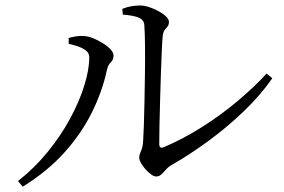

<svg xmlns="http://www.w3.org/2000/svg" viewBox="-20 -702 1040 702"><path d="M427.2 -669.7Q446.3 -677 461.2 -679.4Q476.1 -681.9 492.5 -681.9Q507.6 -681.9 525.7 -675.9Q543.8 -670 560.2 -660.9Q576.6 -651.8 587.2 -641.6Q597.7 -631.5 597.7 -622.2Q597.7 -611.4 592.7 -605.4Q587.7 -599.5 581.9 -591.9Q576.2 -584.4 574.8 -569.1Q573.3 -555.6 571.6 -518.6Q569.9 -481.6 568.3 -432.8Q566.7 -384.1 565.3 -333.3Q563.9 -282.4 563 -240.3Q562.1 -198.1 562.3 -175.5Q562.3 -157.2 578.1 -163.5Q650.4 -194.3 719.1 -237.9Q787.9 -281.5 848.2 -332.1Q908.6 -382.8 954.8 -433L975.7 -415.9Q933.1 -354.7 872.9 -296.7Q812.8 -238.7 744.3 -188.3Q675.9 -137.9 607.4 -98.6Q595.7 -92.2 586.9 -82.1Q578.2 -72 569.9 -64.3Q561.7 -56.7 551.2 -56.7Q542.9 -56.7 532.4 -64.4Q521.8 -72.1 511.8 -83.4Q501.8 -94.7 495.5 -105.7Q489.1 -116.7 489.1 -124.2Q489.1 -133.8 491.9 -140.5Q494.7 -147.1 498.5 -157.6Q502.2 -168 503.4 -187.8Q504.6 -204.8 506 -243.6Q507.4 -282.5 508.3 -332.9Q509.2 -383.4 510 -436.3Q510.7 -489.3 510.2 -535.2Q509.7 -581.2 507.7 -610.2Q506.7 -629.3 487.2 -637.5Q467.7 -645.7 429 -648.6ZM231.1 -541.8V-563.1Q242.4 -566.4 257.9 -569.1Q273.3 -571.7 288.8 -570.1Q302.3 -569.3 320 -562.3Q337.7 -555.3 355.1 -544.6Q372.5 -534 383.8 -522Q395 -510 395 -498.6Q395 -483.1 385 -474Q375 -464.8 371 -446.4Q354.8 -370.1 317.1 -293.2Q279.4 -216.2 217 -146.2Q154.6 -76.1 63.1 -19.4L45.8 -40.1Q105.8 -87 153.9 -146.1Q202.1 -205.1 236.1 -267.9Q270 -330.7 288.2 -389.1Q306.4 -447.5 306.4 -493.1Q306.4 -508.5 292.7 -518.4Q278.9 -528.2 261 -533.7Q243.2 -539.1 231.1 -541.8Z"/></svg>

Font: Noto Serif JP
Style: Regular
Weight: 200
Designer: Ryoko NISHIZUKA 西塚涼子 (kana & ideographs); Frank Grießhammer (Latin, Greek & Cyrillic); Wenlong ZHANG 张文龙 (bopomofo); San
Foundry: Adobe
Version: Version 2.001;hotconv 1.1.0;makeotfexe 2.6.0